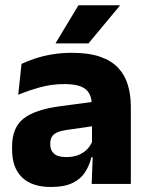

<svg xmlns="http://www.w3.org/2000/svg" viewBox="-20 -707 567 738"><path d="M332.4 0 337.1 -123 333.6 -130.7V-284L332.7 -303.9Q332.7 -345.1 308.5 -364.5Q284.3 -383.8 227.8 -383.8Q178.3 -383.8 133.8 -371.4Q89.3 -359 50 -342.8L62.8 -461.4Q86.3 -472.5 115.7 -482.3Q145.2 -492.1 180.6 -498Q215.9 -504 256.4 -504Q321 -504 364.6 -489Q408.1 -474 434 -446.4Q460 -418.8 471.4 -380.6Q482.9 -342.5 482.9 -296.4V0ZM176 11.7Q102.4 11.7 64.5 -25.4Q26.5 -62.6 26.5 -131V-144.3Q26.5 -217.1 71.1 -251.7Q115.8 -286.3 213.3 -299L345.3 -316.5L354.3 -224.6L237.3 -207.7Q201.8 -202.8 187.5 -190.8Q173.1 -178.8 173.1 -155.4V-151.8Q173.1 -129.5 187.6 -116.4Q202.1 -103.2 234.1 -103.2Q262 -103.2 282.1 -111.5Q302.3 -119.8 315.4 -133.8Q328.6 -147.7 335.1 -164.4L356.6 -102.7H331.3Q323.6 -70.3 306.7 -44.5Q289.8 -18.6 258.4 -3.5Q227.1 11.7 176 11.7ZM281.6 -686.8H440.4V-684.9L320.1 -540.2H194.1V-541.7Z"/></svg>

Font: Anek Latin Medium
Style: Regular
Weight: 500
Designer: Yesha Goshar
Foundry: Ek Type
Version: Version 1.003